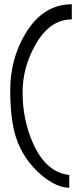

<svg xmlns="http://www.w3.org/2000/svg" viewBox="-20 -801 389 901"><path d="M317 -710Q211 -710 143 -585Q86 -481 86 -368Q86 -240 134 -131Q195 8 305 20V80Q246 80 176 22Q89 -51 54 -159Q28 -243 28 -377Q28 -523 98 -641Q181 -781 317 -781Z"/></svg>

Font: Ekushey Amar Bangla
Style: Regular
Weight: 400
Designer: Al Mamun Sumon
Foundry: Al Mamun Sumon
Version: Version 1.0